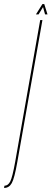

<svg xmlns="http://www.w3.org/2000/svg" viewBox="-114 -699 254 948"><path d="M-94 229 -92 218Q-74 218 -63.2 196.5Q-52.5 175 -39 100L84.5 -600H95.5L-28.5 101Q-42.5 181 -55.8 205Q-69 229 -94 229ZM63.5 -628 95.5 -679H104.5L120.5 -628H108.5L98.5 -664L76.5 -628Z"/></svg>

Font: Anybody UltraCondensed Thin
Style: Italic
Weight: 100
Width: 1
Italic angle: -10°
Designer: Tyler Finck
Foundry: Etcetera Type Company
Version: Version 1.010; ttfautohint (v1.8.3) -l 8 -r 50 -G 200 -x 14 